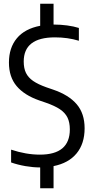

<svg xmlns="http://www.w3.org/2000/svg" viewBox="-20 -880 498 1020"><path d="M264.5 2.5V120H193.5V9.5H191.5Q156 9.5 115.2 2.5Q74.5 -4.5 39 -17V-85Q118.5 -58.5 192 -58.5Q351 -58.5 351 -192.5Q351 -230 338.5 -255.5Q326 -281 298.5 -299.5Q271 -318 223.5 -334.5L188.5 -346.5Q109.5 -374 68.5 -422.5Q27.5 -471 27.5 -547.5Q27.5 -626.5 69.8 -677Q112 -727.5 193.5 -743V-860H264.5V-749.5H268.5Q301.5 -749.5 337 -744.8Q372.5 -740 399 -731.5V-663.5Q340 -681.5 272 -681.5Q106 -681.5 106 -553Q106 -517 118 -492.5Q130 -468 156 -450Q182 -432 227 -416L262 -404Q345.5 -375.5 387.5 -326.2Q429.5 -277 429.5 -198.5Q429.5 -117 387 -65.2Q344.5 -13.5 264.5 2.5Z"/></svg>

Font: Encode Sans Condensed
Style: Regular
Weight: 400
Width: 3
Designer: Multiple Designers
Foundry: Impallari Type
Version: Version 2.000